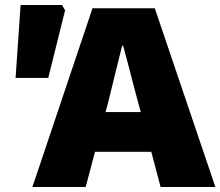

<svg xmlns="http://www.w3.org/2000/svg" viewBox="-20 -744 877 764"><path d="M348 -711H596L837 0H619L582 -140H358L321 0H109ZM540 -298 529 -339 510 -410Q487 -501 470 -562H466Q459 -536 433 -429Q422 -384 411 -339L400 -298ZM62 -724H227L239 -703L172 -434H42Z"/></svg>

Font: Nebula Sans Black
Style: Regular
Weight: 900
Designer: Paul D. Hunt for Adobe (as Source Sans)
Foundry: Nebula Entertainment & Broadcasting LLC
Version: Version 1.010